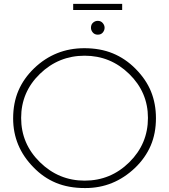

<svg xmlns="http://www.w3.org/2000/svg" viewBox="-20 -948 856 972"><path d="M412.5 4H409.5Q327 4 263.2 -22.5Q199.5 -49 149.5 -101Q46.5 -205.5 46.5 -348.5Q46.5 -426.5 73.2 -489Q100 -551.5 153 -602.5Q259 -704 407 -704Q487.5 -704 551.2 -677.8Q615 -651.5 666 -600Q720 -545.5 744.8 -484Q769.5 -422.5 769.5 -349.5Q769.5 -272.5 742.8 -210.5Q716 -148.5 663.5 -98Q556 4 412.5 4ZM408.5 -33.5Q540.5 -33.5 634.8 -126.8Q729 -220 729 -351Q729 -481 634.2 -573.5Q539.5 -666 408.5 -666Q277 -666 182 -574Q87 -482 87 -351Q87 -220 182.2 -126.8Q277.5 -33.5 408.5 -33.5ZM598.5 -897.5H350.5V-928.5H598.5ZM475 -772.5Q459 -772.5 449.8 -783.5Q440.5 -794.5 440.5 -807.5Q440.5 -824 451 -833.2Q461.5 -842.5 475 -842.5Q490.5 -842.5 500 -831.5Q509.5 -820.5 509.5 -807.5Q509.5 -794.5 500.5 -783.5Q491.5 -772.5 475 -772.5Z"/></svg>

Font: Argentum Novus ExtraLight
Style: Regular
Weight: 250
Designer: Julieta Ulanovsky (font) & Cristiano Sobral (main changes)
Foundry: Julieta Ulanovsky (font) & Cristiano Sobral (main changes)
Version: Version 3.00;November 27, 2020;FontCreator 13.0.0.2655 64-bi